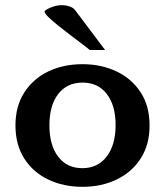

<svg xmlns="http://www.w3.org/2000/svg" viewBox="-20 -700 631 734"><path d="M295.4 14.2Q222.2 14.2 164.3 -13.7Q106.4 -41.5 72.8 -94Q39.1 -146.5 39.1 -220.2Q39.1 -293.5 72.5 -345.9Q106 -398.4 163.8 -426.5Q221.7 -454.6 295.4 -454.6Q366.7 -454.6 424.8 -427.2Q482.9 -399.9 517.3 -347.7Q551.8 -295.4 551.8 -220.2Q551.8 -147 518.1 -94.5Q484.4 -42 426.3 -13.9Q368.2 14.2 295.4 14.2ZM294.9 -57.1Q353.5 -57.1 387.7 -101.3Q421.9 -145.5 421.9 -222.2Q421.9 -297.4 388.2 -340.8Q354.5 -384.3 295.9 -384.3Q236.3 -384.3 202.6 -340.8Q168.9 -297.4 168.9 -220.7Q168.9 -145 202.4 -101.1Q235.8 -57.1 294.9 -57.1ZM323.2 -508.8Q314.9 -516.1 295.2 -531Q275.4 -545.9 251.2 -564.2Q227.1 -582.5 204.1 -600.8Q181.2 -619.1 166 -633.8Q150.9 -648.4 150.4 -655.8Q150.4 -659.2 160.2 -664.8Q169.9 -670.4 185.3 -675.3Q200.7 -680.2 216.3 -680.2Q231.9 -680.2 246.3 -675.3Q260.7 -670.4 267.6 -660.6L381.8 -508.8Z"/></svg>

Font: Kameron SemiBold
Style: Regular
Weight: 600
Designer: Vernon Adams
Foundry: Vernon Adams
Version: Version 1.100